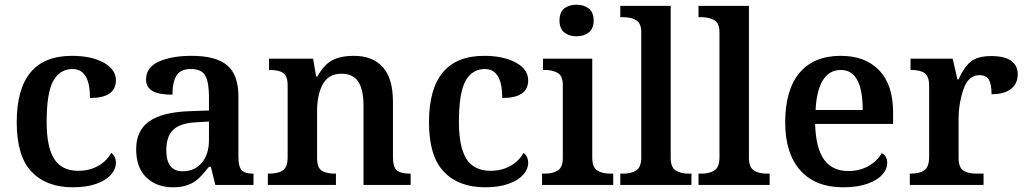

<svg xmlns="http://www.w3.org/2000/svg" viewBox="-20 -785 4355 815"><path d="M51 -266Q51 -548 285 -548Q367 -548 419.5 -519.5Q472 -491 472 -444Q472 -369 362 -369Q362 -492 288 -492Q234 -492 206 -441.5Q178 -391 178 -267Q178 -161 210 -110.5Q242 -60 312 -60Q360 -60 397 -81Q434 -102 452 -136Q472 -122 472 -93Q472 -68 451.5 -44Q431 -20 389.5 -5Q348 10 289 10Q177 10 114 -56Q51 -122 51 -266Z M558 -152Q558 -231 613.5 -270Q669 -309 784 -313L867 -316V-374Q867 -434 852 -463Q837 -492 790 -492Q746 -492 729 -464Q712 -436 712 -383Q655 -383 627.5 -398.5Q600 -414 600 -448Q600 -499 654 -523.5Q708 -548 794 -548Q896 -548 944 -508Q992 -468 992 -376V-119Q992 -78 1005.5 -63Q1019 -48 1053 -48H1056V0H894L875 -77H867Q842 -45 823 -27.5Q804 -10 778 0Q752 10 714 10Q645 10 601.5 -31.5Q558 -73 558 -152ZM867 -191V-269L813 -266Q743 -262 714.5 -233.5Q686 -205 686 -147Q686 -58 755 -58Q806 -58 836.5 -94Q867 -130 867 -191Z M1117 -48H1122Q1161 -48 1181 -62Q1201 -76 1201 -118V-422Q1201 -462 1182.5 -475Q1164 -488 1126 -488H1122V-536H1309L1322 -460H1327Q1356 -512 1392 -530Q1428 -548 1482 -548Q1562 -548 1605 -500Q1648 -452 1648 -353V-119Q1648 -76 1664.5 -62Q1681 -48 1719 -48H1723V0H1523V-336Q1523 -404 1501 -438Q1479 -472 1429 -472Q1375 -472 1350.5 -428Q1326 -384 1326 -314V-114Q1326 -74 1345 -61Q1364 -48 1402 -48H1406V0H1117Z M1801 -266Q1801 -548 2035 -548Q2117 -548 2169.5 -519.5Q2222 -491 2222 -444Q2222 -369 2112 -369Q2112 -492 2038 -492Q1984 -492 1956 -441.5Q1928 -391 1928 -267Q1928 -161 1960 -110.5Q1992 -60 2062 -60Q2110 -60 2147 -81Q2184 -102 2202 -136Q2222 -122 2222 -93Q2222 -68 2201.5 -44Q2181 -20 2139.5 -5Q2098 10 2039 10Q1927 10 1864 -56Q1801 -122 1801 -266Z M2355 -698Q2355 -733 2375 -749Q2395 -765 2427 -765Q2459 -765 2479.5 -748.5Q2500 -732 2500 -698Q2500 -664 2479.5 -647.5Q2459 -631 2427 -631Q2395 -631 2375 -647.5Q2355 -664 2355 -698ZM2281 -48H2293Q2327 -48 2348 -61.5Q2369 -75 2369 -114V-424Q2369 -462 2348 -475Q2327 -488 2293 -488H2285V-536H2494V-116Q2494 -75 2515 -61.5Q2536 -48 2571 -48H2583V0H2281Z M2613 -48H2626Q2660 -48 2681 -62Q2702 -76 2702 -116V-648Q2702 -686 2680.5 -699Q2659 -712 2626 -712H2613V-760H2827V-116Q2827 -75 2848 -61.5Q2869 -48 2903 -48H2915V0H2613Z M2945 -48H2958Q2992 -48 3013 -62Q3034 -76 3034 -116V-648Q3034 -686 3012.5 -699Q2991 -712 2958 -712H2945V-760H3159V-116Q3159 -75 3180 -61.5Q3201 -48 3235 -48H3247V0H2945Z M3313 -265Q3313 -404 3374 -476Q3435 -548 3549 -548Q3653 -548 3712 -486.5Q3771 -425 3771 -308V-259H3440Q3443 -156 3478 -107.5Q3513 -59 3581 -59Q3630 -59 3667 -80.5Q3704 -102 3723 -135Q3734 -130 3740 -119Q3746 -108 3746 -93Q3746 -67 3725 -43.5Q3704 -20 3662 -5Q3620 10 3559 10Q3441 10 3377 -62Q3313 -134 3313 -265ZM3642 -318Q3642 -488 3549 -488Q3500 -488 3473 -444.5Q3446 -401 3442 -318Z M3842 -48H3845Q3884 -48 3904 -62.5Q3924 -77 3924 -120V-420Q3924 -461 3905 -474.5Q3886 -488 3848 -488H3845V-536H4024L4044 -448H4049Q4071 -499 4100 -523Q4129 -547 4188 -547Q4244 -547 4272 -527Q4300 -507 4300 -470Q4300 -430 4271.5 -407.5Q4243 -385 4189 -385Q4189 -427 4177.5 -446.5Q4166 -466 4138 -466Q4090 -466 4069.5 -405.5Q4049 -345 4049 -280V-115Q4049 -75 4068.5 -61.5Q4088 -48 4125 -48H4155V0H3842Z"/></svg>

Font: Noto Serif SemiBold
Style: Regular
Weight: 600
Designer: Monotype Design Team
Foundry: Monotype Imaging Inc.
Version: Version 1.001